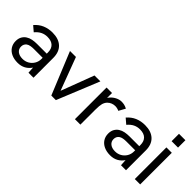

<svg xmlns="http://www.w3.org/2000/svg" viewBox="46 -1403 2116 2116"><g transform="rotate(45 1104.0 -344.5)"><path d="M396 0 390 -99V-309Q390 -366 358.5 -397Q327 -428 265 -428Q225 -428 190 -411.5Q155 -395 122 -356L61 -408Q102 -456 155 -478.5Q208 -501 271 -501Q368 -501 421 -451Q474 -401 474 -309V0ZM233 8Q177 8 135.5 -11.5Q94 -31 71.5 -66Q49 -101 49 -147Q49 -188 65.5 -216.5Q82 -245 108 -261Q134 -278 167.5 -284.5Q201 -291 238 -291H398V-227H250Q228 -227 204 -223Q180 -219 162 -206Q149 -196 141.5 -181Q134 -166 134 -146Q134 -107 163 -84Q192 -61 241 -61Q282 -61 315.5 -80Q349 -99 369.5 -132.5Q390 -166 390 -208L425 -172Q419 -119 393 -78Q367 -37 326.5 -14.5Q286 8 233 8Z M752 0 550 -493H643L787 -109L932 -493H1024L823 0Z M1120 0V-493H1205V-361L1183 -356Q1190 -400 1216.5 -432.5Q1243 -465 1278.5 -483Q1314 -501 1348 -501Q1371 -501 1392 -496Q1413 -491 1435 -479L1393 -403Q1381 -409 1364.5 -413Q1348 -417 1333 -417Q1309 -417 1285.5 -408Q1262 -399 1243 -380Q1224 -361 1214 -329Q1210 -315 1207.5 -292.5Q1205 -270 1205 -231V0Z M1838 0 1832 -99V-309Q1832 -366 1800.5 -397Q1769 -428 1707 -428Q1667 -428 1632 -411.5Q1597 -395 1564 -356L1503 -408Q1544 -456 1597 -478.5Q1650 -501 1713 -501Q1810 -501 1863 -451Q1916 -401 1916 -309V0ZM1675 8Q1619 8 1577.5 -11.5Q1536 -31 1513.5 -66Q1491 -101 1491 -147Q1491 -188 1507.5 -216.5Q1524 -245 1550 -261Q1576 -278 1609.5 -284.5Q1643 -291 1680 -291H1840V-227H1692Q1670 -227 1646 -223Q1622 -219 1604 -206Q1591 -196 1583.5 -181Q1576 -166 1576 -146Q1576 -107 1605 -84Q1634 -61 1683 -61Q1724 -61 1757.5 -80Q1791 -99 1811.5 -132.5Q1832 -166 1832 -208L1867 -172Q1861 -119 1835 -78Q1809 -37 1768.5 -14.5Q1728 8 1675 8Z M2053 0V-493H2137V0ZM2045 -582V-697H2145V-582Z"/></g></svg>

Font: Hanken Grotesk
Style: Regular
Weight: 400
Designer: Alfredo Marco Pradil
Foundry: Hanken Design Co.
Version: Version 3.013